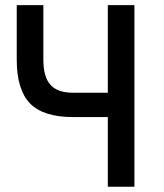

<svg xmlns="http://www.w3.org/2000/svg" viewBox="-20 -713 626 733"><path d="M258.8 -266.1Q145.5 -266.1 94.7 -318.1Q43.9 -370.1 43.9 -485.8V-693.4H145.5V-485.8Q145.5 -419.4 172.6 -389.2Q199.7 -358.9 258.8 -358.9H400.4V-266.1ZM391.6 0V-693.4H493.2V0Z"/></svg>

Font: Cascadia Code
Style: Regular
Weight: 400
Monospace: yes
Designer: Aaron Bell
Foundry: Saja Typeworks
Version: Version 2106.017